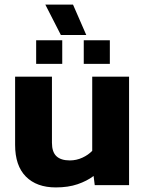

<svg xmlns="http://www.w3.org/2000/svg" viewBox="-20 -809 635 839"><path d="M246 -656 178 -789H299L357 -656ZM138 -530V-633H252V-530ZM346 -530V-633H460V-530ZM224 10Q140 10 93 -37.5Q46 -85 46 -176V-474H207V-185Q207 -145 226.5 -126.5Q246 -108 285 -108Q314 -108 340 -120Q366 -132 383 -150V-474H544V0H394L389 -40Q360 -18 319 -4Q278 10 224 10Z"/></svg>

Font: Kanit SemiBold
Style: Regular
Weight: 600
Designer: Katatrad Team
Foundry: CadsonDemak
Version: Version 2.000; ttfautohint (v1.8.3)